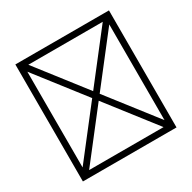

<svg xmlns="http://www.w3.org/2000/svg" viewBox="-210 -1090 1421 1421"><g transform="rotate(-30 500.0 -380.0)"><path d="M100 120H900V-880H100ZM500 -421 182 -830H818ZM532 -380 850 -789V29ZM182 70 500 -339 818 70ZM150 -789 468 -380 150 29Z"/></g></svg>

Font: Adobe NotDef
Style: Regular
Weight: 400
Monospace: yes
Foundry: Adobe Systems Incorporated
Version: Version 1.000;PS 1;hotconv 1.0.98;makeotf.lib2.5.65220